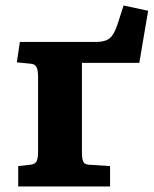

<svg xmlns="http://www.w3.org/2000/svg" viewBox="-20 -676 557 696"><path d="M46 0V-74L91 -79Q107 -81 112.5 -91Q118 -101 118 -127V-397Q118 -423 112 -433.5Q106 -444 91 -445L41 -450L52 -524H330Q360 -524 376.5 -536.5Q393 -549 405 -585L428 -656L517 -637L485 -448H277V-123Q277 -101 281.5 -90.5Q286 -80 302 -79L379 -74V0Z"/></svg>

Font: Literata 7pt
Style: Bold
Weight: 700
Designer: Latin by Veronika Burian and Jose Scaglione. Greek by Irene Vlachou. Cyrillic by Vera Evstafieva.
Foundry: TypeTogether
Version: Version 3.002